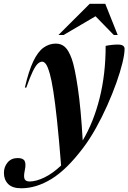

<svg xmlns="http://www.w3.org/2000/svg" viewBox="-108 -752 671 1004"><path d="M29.5 -294H22Q42 -381 66 -431.2Q90 -481.5 119.5 -502.8Q149 -524 184 -524Q212 -524 231.5 -506.5Q251 -489 267.5 -443.5Q283 -400 299 -292.2Q315 -184.5 324.5 -17.5Q381.5 -113.5 413 -239Q444.5 -364.5 444.5 -512Q460 -515.5 476.5 -517.2Q493 -519 508 -519Q543.5 -519 543.5 -496.5Q543.5 -469.5 532.2 -423Q521 -376.5 500.5 -319Q480 -261.5 452.8 -200.5Q425.5 -139.5 393.5 -82Q361.5 -24.5 327 21Q241 135 161.2 183.8Q81.5 232.5 3.5 232.5Q-43.5 232.5 -65.5 210Q-87.5 187.5 -87.5 152Q-87.5 120.5 -68.2 97.5Q-49 74.5 -15.5 74.5Q13 74.5 21 90Q29 105.5 21.5 139.5Q14.5 173.5 21.2 185.2Q28 197 46.5 197Q80.5 197 123.8 176.2Q167 155.5 211.5 113.5Q200.5 -26 190.2 -122Q180 -218 170.5 -277.2Q161 -336.5 152.5 -366Q141.5 -404.5 132 -417Q122.5 -429.5 112.5 -429.5Q101.5 -429.5 90 -419.2Q78.5 -409 64 -379.8Q49.5 -350.5 29.5 -294ZM197.5 -569 361 -732H442.5L507.5 -569H487L391.5 -667L224.5 -569Z"/></svg>

Font: Newsreader Display SemiBold
Style: Italic
Weight: 600
Italic angle: -17°
Designer: Hugues Gentile
Foundry: Production Type
Version: Version 1.001